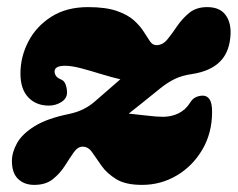

<svg xmlns="http://www.w3.org/2000/svg" viewBox="-20 -505 669 540"><path d="M576.5 -190.5Q576.5 -131 549.2 -84.5Q522 -38 477.2 -11.5Q432.5 15 379.5 15Q333 15 306.8 -1.2Q280.5 -17.5 265.5 -38.8Q250.5 -60 239.5 -76.2Q228.5 -92.5 212.5 -92.5Q198.5 -92.5 187.2 -76.2Q176 -60 162.5 -38.8Q149 -17.5 128.8 -1.2Q108.5 15 76.5 15Q48 15 30.8 -1.8Q13.5 -18.5 13.5 -52Q13.5 -76.5 27.8 -102.2Q42 -128 77.2 -150Q112.5 -172 174.5 -184.5Q198 -189.5 216 -198.8Q234 -208 249.5 -222Q272.5 -242 289.5 -256.8Q306.5 -271.5 318.5 -282Q294.5 -287.5 265.2 -296.5Q236 -305.5 208.8 -312.8Q181.5 -320 163.5 -320Q133.5 -320 133.5 -304Q133.5 -298 137.2 -292Q141 -286 150.5 -282Q160.5 -278.5 164.5 -267.5Q168.5 -256.5 168.5 -245Q168.5 -228 152.5 -218Q136.5 -208 117.5 -208Q81.5 -208 59.5 -231.2Q37.5 -254.5 37.5 -298Q37.5 -345.5 59.8 -388.2Q82 -431 124.5 -458Q167 -485 227.5 -485Q277.5 -485 308.5 -474.2Q339.5 -463.5 357 -447.5Q374.5 -431.5 384.5 -415.5Q394.5 -399.5 401.8 -388.8Q409 -378 420 -378Q437.5 -378 450.8 -394.2Q464 -410.5 478.2 -431.5Q492.5 -452.5 512.2 -468.8Q532 -485 562.5 -485Q597 -485 613.2 -464.5Q629.5 -444 628.5 -410Q626.5 -360 599.5 -332.5Q572.5 -305 521.5 -297Q492.5 -293 471.8 -283Q451 -273 429.5 -255.5Q398 -230 376.8 -213Q355.5 -196 342 -185.5Q363.5 -183.5 392 -180Q420.5 -176.5 438.5 -176.5Q462 -176.5 482 -186.2Q502 -196 514.5 -216Q521.5 -227.5 531 -231.8Q540.5 -236 550.5 -236Q562.5 -236 569.5 -225.5Q576.5 -215 576.5 -190.5ZM309.5 -156.5 310 -158.5Q309.5 -157.5 309.5 -156.5Z"/></svg>

Font: Fraunces 9pt S100 Black
Style: Italic
Weight: 900
Italic angle: -16°
Version: Version 1.000; ttfautohint (v1.8.3)